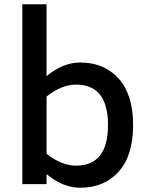

<svg xmlns="http://www.w3.org/2000/svg" viewBox="-20 -866 697 903"><path d="M357 -572Q470 -572 538 -496.5Q606 -421 606 -278Q606 -134 538 -58.5Q470 17 357 17Q276 17 199 -47V0H85V-846H199V-508Q276 -572 357 -572ZM338 -87Q488 -87 488 -278Q488 -468 338 -468Q269 -468 199 -412V-143Q269 -87 338 -87Z"/></svg>

Font: Biryani DemiBold
Style: Regular
Weight: 600
Designer: Dan Reynolds and Mathieu Réguer
Foundry: Dan Reynolds and Mathieu Réguer
Version: Version 1.003;PS 001.003;hotconv 1.0.70;makeotf.lib2.5.58329